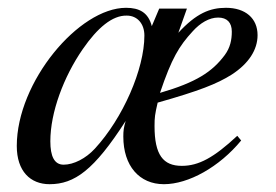

<svg xmlns="http://www.w3.org/2000/svg" viewBox="-20 -461 707 492"><path d="M350 -370C350 -284 295 -158 223 -80C200 -55 169 -39 143 -39C119 -39 109 -61 109 -99C109 -173 143 -264 192 -335C230 -390 268 -422 305 -421C332 -421 350 -400 350 -370ZM574 -380C574 -359 570 -339 556 -320C524 -277 483 -250 390 -223C420 -312 439 -343 474 -381C493 -402 516 -416 539 -416C562 -416 574 -403 574 -380ZM459 -439H388L369 -394C360 -429 337 -441 303 -441C182 -441 23 -251 23 -87C23 -22 58 11 107 11C171 11 221 -25 302 -151C297 -134 296 -126 296 -111C296 -36 337 11 400 11C463 11 542 -33 598 -101L588 -113C528 -57 489 -36 446 -36C398 -36 376 -64 376 -138C376 -160 377 -168 384 -198C490 -228 536 -246 574 -270C617 -298 640 -333 640 -371C640 -414 609 -441 559 -441C518 -441 483 -427 437 -377Z"/></svg>

Font: XITS
Style: Italic
Weight: 400
Italic angle: -16.33°
Designer: MicroPress Inc., with final additions and corrections provided by Coen Hoffman, Elsevier (retired)
Version: Version 1.302